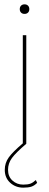

<svg xmlns="http://www.w3.org/2000/svg" viewBox="-20 -662 226 884"><path d="M71 -620Q71 -630 77 -636Q83 -642 93 -642Q103 -642 109 -636Q115 -630 115 -620Q115 -610 109 -604Q103 -598 93 -598Q83 -598 77 -604Q71 -610 71 -620ZM151 180Q138 193 124 197.5Q110 202 87 202Q52 202 27 179.5Q2 157 2 120Q2 88 20.5 62.5Q39 37 85 -2V-500H101V0Q53 41 35 65.5Q17 90 17 120Q17 151 37.5 169.5Q58 188 87 188Q108 188 120 183.5Q132 179 145 167Z"/></svg>

Font: Work Sans Thin
Style: Regular
Weight: 260
Designer: Wei Huang
Foundry: Wei Huang
Version: Version 1.500